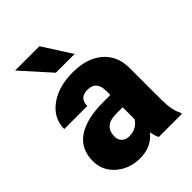

<svg xmlns="http://www.w3.org/2000/svg" viewBox="-219 -855 969 969"><g transform="rotate(-45 265.5 -370.0)"><path d="M343.8 0Q335 -16.1 328.1 -47.4Q282.7 9.8 201.2 9.8Q126.5 9.8 74.2 -35.4Q22 -80.6 22 -148.9Q22 -234.9 85.4 -278.8Q148.9 -322.8 270 -322.8H320.8V-350.6Q320.8 -423.3 257.8 -423.3Q199.2 -423.3 199.2 -365.7H34.7Q34.7 -442.4 99.9 -490.2Q165 -538.1 266.1 -538.1Q367.2 -538.1 425.8 -488.8Q484.4 -439.5 485.8 -353.5V-119.6Q486.8 -46.9 508.3 -8.3V0ZM240.7 -107.4Q271.5 -107.4 291.7 -120.6Q312 -133.8 320.8 -150.4V-234.9H272.9Q187 -234.9 187 -157.7Q187 -135.3 202.1 -121.3Q217.3 -107.4 240.7 -107.4ZM339.4 -596.7H205.6L67.9 -750H241.7Z"/></g></svg>

Font: TypoPRO Roboto
Style: Regular
Weight: 900
Designer: Google
Version: Version 2.136; 2016